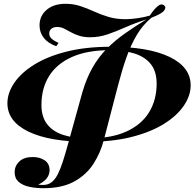

<svg xmlns="http://www.w3.org/2000/svg" viewBox="-20 -802 1028 1010"><path d="M557 -538Q438 -538 358 -502Q278 -466 238 -401.5Q198 -337 198 -250Q198 -187 228.5 -148Q259 -109 315 -91.5Q371 -74 445 -74Q565 -74 644.5 -110Q724 -146 764 -211Q804 -276 804 -362Q804 -426 773.5 -464.5Q743 -503 687.5 -520.5Q632 -538 557 -538ZM441 -56Q241 -56 130 -109.5Q19 -163 19 -259Q19 -313 55 -366Q91 -419 160 -462Q229 -505 330 -530.5Q431 -556 561 -556Q761 -556 872 -502.5Q983 -449 983 -353Q983 -299 947 -246Q911 -193 842 -150Q773 -107 672 -81.5Q571 -56 441 -56ZM276 -559Q233 -574 210.5 -602.5Q188 -631 188 -669Q188 -718 225 -750Q262 -782 325 -782Q366 -782 402.5 -770Q439 -758 475 -741.5Q511 -725 551 -713Q591 -701 640 -701Q666 -701 702 -706Q738 -711 768 -720Q789 -752 809 -769Q829 -786 844 -773Q856 -763 843 -746Q830 -729 777 -709Q731 -671 699.5 -618Q668 -565 645 -499.5Q622 -434 602 -357L526 -65Q509 1 472 59Q435 117 371 152.5Q307 188 208 188Q168 188 133.5 180.5Q99 173 78 154.5Q57 136 57 104Q57 71 81.5 47.5Q106 24 152 24Q189 24 214.5 41Q240 58 241 92Q241 117 225.5 136.5Q210 156 181 169Q188 170 194 170.5Q200 171 206 171Q233 171 251.5 156.5Q270 142 284 114.5Q298 87 311 46.5Q324 6 338 -45L412 -312Q434 -389 466.5 -446Q499 -503 542.5 -546.5Q586 -590 638 -626.5Q690 -663 750 -700Q693 -682 643.5 -660Q594 -638 548 -622Q502 -606 455 -606Q421 -606 396 -614Q371 -622 352 -633Q333 -644 316.5 -652Q300 -660 280 -660Q262 -660 250.5 -651Q239 -642 239 -626Q239 -610 251.5 -598.5Q264 -587 288 -576Z"/></svg>

Font: Playfair Display ExtraBold
Style: Italic
Weight: 800
Italic angle: -14°
Designer: Claus Eggers Sørensen
Foundry: Claus Eggers Sørensen
Version: Version 1.203